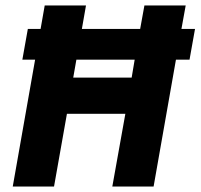

<svg xmlns="http://www.w3.org/2000/svg" viewBox="-20 -680 731 700"><path d="M540 0H389.5L437 -265H224L177 0H26.5L108 -462.5H61.5L81.5 -574.5H128L143 -660H293.5L278.5 -574.5H491L506.5 -660H657L641.5 -574.5H691L671 -462.5H621.5ZM460 -397 471 -462.5H258.5L247 -397Z"/></svg>

Font: Lucymar Sans
Style: Bold Italic
Weight: 700
Italic angle: -10°
Foundry: The League of Moveable Type (original font) / Main changes by Cristiano Sobral with portions from Mirco Monsees
Version: Version 2.00;August 30, 2020;FontCreator 13.0.0.2681 64-bit